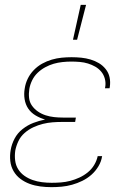

<svg xmlns="http://www.w3.org/2000/svg" viewBox="-20 -764 540 792"><path d="M192 8Q169 8 146 5Q123 2 102.5 -5.5Q82 -13 64.5 -26Q47 -39 36 -58Q25 -77 22.5 -99.5Q20 -122 24 -145Q28 -169 40 -192Q52 -215 73 -231.5Q94 -248 117.5 -257Q141 -266 166 -271Q145 -277 126.5 -288Q108 -299 96.5 -316Q85 -333 81.5 -355Q78 -377 82 -399Q85 -420 94.5 -439.5Q104 -459 119.5 -475Q135 -491 154 -501.5Q173 -512 193.5 -518Q214 -524 234.5 -526Q255 -528 275 -528Q296 -528 315.5 -526Q335 -524 353.5 -518.5Q372 -513 388 -503.5Q404 -494 416 -479Q428 -464 432 -445Q436 -426 433 -406L432 -400H413L414 -405Q417 -422 412.5 -439Q408 -456 397.5 -468.5Q387 -481 373 -489Q359 -497 343 -502Q327 -507 309 -508.5Q291 -510 274 -510Q256 -510 237.5 -508Q219 -506 201.5 -501Q184 -496 166.5 -486.5Q149 -477 135 -463.5Q121 -450 112.5 -432.5Q104 -415 101 -397Q98 -378 100 -360Q102 -342 112 -328Q122 -314 136.5 -304Q151 -294 168 -288.5Q185 -283 203 -281Q221 -279 240 -279H293L290 -261H237Q217 -261 197 -259.5Q177 -258 157 -253Q137 -248 117.5 -239Q98 -230 81.5 -215.5Q65 -201 56 -182Q47 -163 43 -143Q40 -122 42.5 -102Q45 -82 55 -66Q65 -50 80.5 -39Q96 -28 114.5 -21.5Q133 -15 153 -12.5Q173 -10 193 -10Q212 -10 231.5 -11.5Q251 -13 270 -18Q289 -23 307.5 -31.5Q326 -40 342 -53Q358 -66 368.5 -83.5Q379 -101 383 -120H402L401 -119Q398 -98 386 -78Q374 -58 357 -43Q340 -28 319.5 -18Q299 -8 277.5 -2Q256 4 234.5 6Q213 8 192 8ZM281 -600 313 -744H335L298 -600Z"/></svg>

Font: Iosevka Thin Oblique
Style: Regular
Weight: 100
Italic angle: -9°
Monospace: yes
Designer: Belleve Invis
Foundry: Belleve Invis
Version: Version 32.5.0; ttfautohint (v1.8.4)